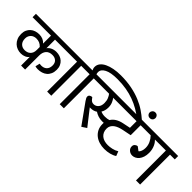

<svg xmlns="http://www.w3.org/2000/svg" viewBox="51 -1705 2569 2569"><g transform="rotate(45 1335.5 -421.0)"><path d="M340 -352Q315 -379 288.5 -390Q262 -401 229 -401Q208 -401 188.5 -394.5Q169 -388 154 -374.5Q139 -361 129.5 -341Q120 -321 120 -294Q120 -239 149.5 -209Q179 -179 226 -179Q249 -179 269.5 -185.5Q290 -192 306 -206.5Q322 -221 331 -243Q340 -265 340 -297ZM415 0H339V-164Q322 -139 290.5 -125Q259 -111 221 -111Q186 -111 153.5 -123Q121 -135 95.5 -159Q70 -183 55 -218Q40 -253 40 -300Q40 -342 54.5 -373.5Q69 -405 93 -426Q117 -447 149 -457.5Q181 -468 216 -468Q293 -468 339 -416V-566H-10V-630H772V-566H415V-403Q432 -430 467.5 -447Q503 -464 546 -464Q580 -464 611 -453.5Q642 -443 665.5 -422Q689 -401 703 -370Q717 -339 717 -299Q717 -253 702 -219.5Q687 -186 661.5 -164.5Q636 -143 602 -132.5Q568 -122 531 -122Q520 -122 505 -124Q490 -126 482 -129L497 -193Q512 -190 529 -190Q551 -190 570.5 -196Q590 -202 605 -215.5Q620 -229 628.5 -249.5Q637 -270 637 -300Q637 -346 609.5 -371.5Q582 -397 536 -397Q476 -397 445.5 -361.5Q415 -326 415 -267Z M832 -566H742V-630H1000V-566H910V0H832Z M1061 -630Q1056 -639 1051.5 -652.5Q1047 -666 1047 -683Q1047 -723 1072 -754.5Q1097 -786 1141.5 -807.5Q1186 -829 1246 -840.5Q1306 -852 1376 -852Q1492 -852 1585.5 -833Q1679 -814 1754.5 -782.5Q1830 -751 1889 -711Q1948 -671 1995 -629L2005 -620L1961 -575L1937 -594Q1883 -637 1823 -672Q1763 -707 1694.5 -732Q1626 -757 1548 -770.5Q1470 -784 1379 -784Q1254 -784 1191.5 -751Q1129 -718 1129 -667Q1129 -655 1130.5 -646.5Q1132 -638 1135 -630H1238V-566H1148V0H1070V-566H980V-630Z M2095 -44Q2063 -22 2015.5 -9.5Q1968 3 1913 3Q1865 3 1819.5 -10.5Q1774 -24 1739 -51.5Q1704 -79 1683 -120Q1662 -161 1662 -216Q1662 -222 1662 -228Q1662 -234 1663 -240Q1655 -239 1646.5 -239Q1638 -239 1629 -239Q1591 -239 1555.5 -251Q1520 -263 1494 -281Q1455 -254 1400 -254Q1395 -254 1392 -254Q1389 -254 1384 -255L1556 -35L1488 10L1285 -273Q1269 -296 1263.5 -308.5Q1258 -321 1258 -332Q1258 -353 1274 -364Q1290 -375 1311 -375L1329 -352Q1341 -336 1355 -328Q1369 -320 1390 -320Q1429 -320 1456 -350Q1483 -380 1483 -434Q1483 -479 1469 -512Q1455 -545 1438 -566H1218V-630H2140V-566H2035V-378L1911 -353Q1876 -346 1845.5 -334.5Q1815 -323 1792.5 -306Q1770 -289 1757 -266Q1744 -243 1744 -212Q1744 -176 1756.5 -149Q1769 -122 1791.5 -103.5Q1814 -85 1844.5 -76Q1875 -67 1912 -67Q1946 -67 1989.5 -76.5Q2033 -86 2070 -109ZM1515 -566Q1531 -548 1547 -511.5Q1563 -475 1563 -430Q1563 -369 1535 -325Q1553 -317 1571.5 -313Q1590 -309 1615 -309Q1639 -309 1657 -312Q1675 -315 1691 -320Q1714 -358 1754 -382.5Q1794 -407 1847 -418L1958 -441V-566Z M1999 -774Q1999 -794 2014.5 -810.5Q2030 -827 2054 -827Q2079 -827 2093.5 -810.5Q2108 -794 2108 -774Q2108 -751 2093 -735.5Q2078 -720 2054 -720Q2030 -720 2014.5 -735.5Q1999 -751 1999 -774Z M2260 -300Q2277 -311 2287 -338.5Q2297 -366 2297 -399Q2297 -447 2277.5 -489.5Q2258 -532 2225 -566H2100V-630H2681V-566H2591V0H2513V-566H2306Q2318 -555 2330.5 -538Q2343 -521 2353.5 -498Q2364 -475 2370.5 -447Q2377 -419 2377 -386Q2377 -340 2365.5 -305Q2354 -270 2334.5 -246.5Q2315 -223 2290.5 -211Q2266 -199 2241 -199Q2223 -199 2207 -205Q2191 -211 2178 -222Q2165 -233 2157.5 -248Q2150 -263 2150 -282Q2150 -309 2167.5 -324.5Q2185 -340 2207 -340Z"/></g></svg>

Font: Mukta
Style: Regular
Weight: 400
Designer: Girish Dalvi and Yashodeep Gholap
Foundry: Ek Type
Version: Version 2.538;PS 1.001;hotconv 16.6.51;makeotf.lib2.5.65220;